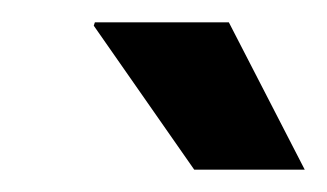

<svg xmlns="http://www.w3.org/2000/svg" viewBox="-20 -743 293 172"><path d="M154 -591 64 -720 65 -723H185L253 -591Z"/></svg>

Font: Archivo Narrow
Style: Bold Italic
Weight: 700
Italic angle: -8°
Designer: Hector Gatti
Foundry: Omnibus-Type
Version: Version 3.002